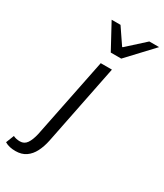

<svg xmlns="http://www.w3.org/2000/svg" viewBox="-355 -830 969 1136"><g transform="rotate(30 129.5 -262.0)"><path d="M-49 216.8Q-70 216.8 -88.3 212.7Q-106.6 208.6 -122.3 199.1L-100.6 144Q-89.6 149.4 -78.3 151.7Q-66.9 154 -53.9 154Q-24.9 154 -8.3 129.9Q8.3 105.8 18.3 62.3L129 -486H205.4L95.5 62.6Q86.3 107.3 68.4 142.2Q50.6 177.1 21.8 197Q-6.9 216.8 -49 216.8ZM149 -570 56.3 -740.9H116.9L190.4 -632.7H194.4L313.7 -740.9H380.5L220.5 -570Z"/></g></svg>

Font: Source Sans 3 VF
Style: Italic
Weight: 200
Italic angle: -11°
Designer: Paul D. Hunt
Foundry: Adobe Systems Incorporated
Version: Version 3.042;hotconv 1.0.118;makeotfexe 2.5.65603